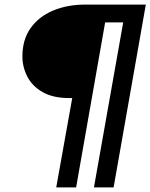

<svg xmlns="http://www.w3.org/2000/svg" viewBox="-20 -720 658 840"><path d="M226 100 296 -291H283Q212 -291 166.5 -317Q121 -343 99.5 -385Q78 -427 78 -473Q78 -546 113.5 -596.5Q149 -647 211.5 -673.5Q274 -700 355 -700H618L477 100H391L519 -622H440L313 100Z"/></svg>

Font: DM Sans 12pt Medium
Style: Italic
Weight: 500
Italic angle: -10°
Version: Version 4.004;gftools[0.9.30]